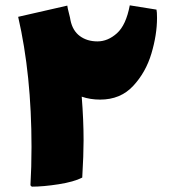

<svg xmlns="http://www.w3.org/2000/svg" viewBox="-20 -660 644 719"><path d="M568 -593Q568 -530 547 -459.5Q526 -389 478.5 -338Q431 -287 355 -287Q318 -287 286 -298Q293 -211 293 -134Q293 -80 288 5Q257 21 199.5 30Q142 39 99 39L94 34Q98 -33 98 -110Q98 -380 48 -597L232 -639Q233 -630 238 -611Q243 -592 244 -584Q252 -545 279 -525Q306 -505 345 -505Q384 -505 418 -535.5Q452 -566 466 -640L566 -624Q568 -616 568 -593Z"/></svg>

Font: Lalezar
Style: Regular
Weight: 400
Designer: Borna Izadpanah
Foundry: Borna Izadpanah
Version: Version 1.003;November 28, 2018;FontCreator 11.5.0.2421 64-b